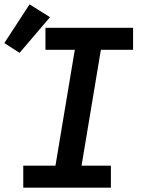

<svg xmlns="http://www.w3.org/2000/svg" viewBox="-55 -863 675 883"><path d="M52 0V-101H200L289 -634H154V-735H557V-634H409L320 -101H455V0ZM35 -620 -35 -665 81 -843 175 -784Z"/></svg>

Font: Iosevka Curly Extended Oblique
Style: Bold
Weight: 700
Width: 7
Italic angle: -9°
Monospace: yes
Designer: Belleve Invis
Foundry: Belleve Invis
Version: Version 11.1.0; ttfautohint (v1.8.3)